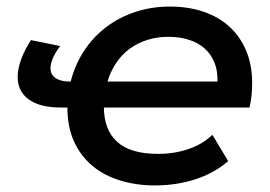

<svg xmlns="http://www.w3.org/2000/svg" viewBox="-20 -558 822 584"><path d="M451 6Q395 6 346.2 -8.8Q297.5 -23.5 261.8 -53Q226 -82.5 205.5 -127Q185 -171.5 185 -231H165Q114 -231 82.8 -246.5Q51.5 -262 40.2 -289.2Q29 -316.5 37.5 -354.2Q46 -392 74 -436L163 -418Q145.5 -394.5 138.2 -374.5Q131 -354.5 134.8 -340.2Q138.5 -326 153 -318Q167.5 -310 193 -310H195Q208 -361 235.5 -403Q263 -445 302.2 -475Q341.5 -505 391 -521.5Q440.5 -538 497 -538Q553.5 -538 599.5 -522.2Q645.5 -506.5 678.2 -476.5Q711 -446.5 729 -403.2Q747 -360 747 -305Q747 -285.5 745 -267Q743 -248.5 739 -231H296Q296.5 -163 336.5 -126.5Q376.5 -90 461 -90Q511 -90 553.8 -104.8Q596.5 -119.5 626 -148L674 -68Q631.5 -31 573.8 -12.5Q516 6 451 6ZM492 -446Q457.5 -446 427.8 -436.5Q398 -427 374.2 -409.5Q350.5 -392 333.5 -366.8Q316.5 -341.5 307 -310H641.5Q642.5 -343 632 -368.5Q621.5 -394 601.8 -411.2Q582 -428.5 554 -437.2Q526 -446 492 -446Z"/></svg>

Font: Argentum Sans
Style: Italic
Weight: 400
Italic angle: -11.3099°
Designer: Julieta Ulanovsky, Owen Earl, Rasmus Andersson, Cristiano Sobral
Foundry: The Argentum Sans Project Authors
Version: Version 3.131; ttfautohint (v1.8.4.7-5d5b-dirty)